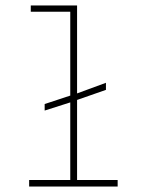

<svg xmlns="http://www.w3.org/2000/svg" viewBox="-20 -685 540 705"><path d="M87 0V-24H238V-309L144 -279V-303L238 -334V-642H93V-665H263V-342L369 -381V-355L263 -318V-24H412V0Z"/></svg>

Font: Inconsolata ExtraLight
Style: Regular
Weight: 200
Monospace: yes
Designer: Raph Levien, Cyreal, Brenton Simpson
Foundry: Raph Levien, Cyreal, Google
Version: Version 3.001; ttfautohint (v1.8.2.53-6de2)